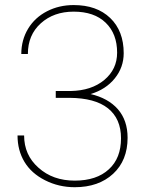

<svg xmlns="http://www.w3.org/2000/svg" viewBox="-20 -741 587 770"><path d="M203.6 -348.6C203.6 -348.6 259.3 -348.6 259.3 -348.6C259.3 -348.6 259.3 -348.6 259.3 -348.6C326.7 -348.1 377.9 -334.5 413.1 -306.6C447.8 -278.8 465.3 -238.8 465.3 -186.5C465.3 -186.5 465.3 -186.5 465.3 -186.5C465.3 -133.3 449.2 -91.8 416.5 -62C383.8 -31.7 337.9 -16.6 279.8 -16.6C279.8 -16.6 279.8 -16.6 279.8 -16.6C221.2 -16.6 172.9 -33.7 134.3 -68.4C95.7 -102.5 76.7 -145.5 76.7 -197.8C76.7 -197.8 50.3 -197.8 50.3 -197.8C50.3 -197.8 50.3 -197.8 50.3 -197.8C50.3 -157.7 59.6 -122.6 78.1 -91.8C96.7 -61 124 -36.6 160.6 -18.1C197.3 0.5 236.8 9.8 279.8 9.8C279.8 9.8 279.8 9.8 279.8 9.8C343.8 9.8 395 -8.3 433.6 -43.9C472.2 -79.6 491.7 -127.9 491.7 -188.5C491.7 -188.5 491.7 -188.5 491.7 -188.5C491.7 -235.4 478.5 -273.4 452.6 -303.2C426.3 -333 389.6 -353 343.3 -363.8C343.3 -363.8 343.3 -363.8 343.3 -363.8C383.8 -376 416.5 -397 440.4 -426.8C464.4 -456.5 476.1 -490.2 476.1 -527.8C476.1 -527.8 476.1 -527.8 476.1 -527.8C476.1 -586.9 458 -634.3 421.9 -668.9C385.7 -703.6 336.9 -720.7 275.4 -720.7C275.4 -720.7 275.4 -720.7 275.4 -720.7C236.3 -720.7 200.7 -712.4 168.5 -695.8C136.2 -679.2 110.8 -655.8 92.8 -626C74.7 -596.2 65.4 -562 65.4 -524.4C65.4 -524.4 91.8 -524.4 91.8 -524.4C91.8 -524.4 91.8 -524.4 91.8 -524.4C91.8 -575.2 108.9 -616.2 143.6 -647.5C178.2 -678.7 222.2 -694.3 275.4 -694.3C275.4 -694.3 275.4 -694.3 275.4 -694.3C330.1 -694.3 373 -679.7 403.8 -649.9C434.6 -620.1 449.7 -580.1 449.7 -529.8C449.7 -529.8 449.7 -529.8 449.7 -529.8C449.7 -485.4 432.6 -449.2 398.4 -420.4C363.8 -391.6 318.8 -377 263.2 -376C263.2 -376 203.6 -376 203.6 -376C203.6 -376 203.6 -348.6 203.6 -348.6Z"/></svg>

Font: WOX
Style: Regular
Weight: 500
Designer: Google
Foundry: ""
Version: ""